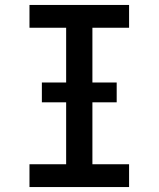

<svg xmlns="http://www.w3.org/2000/svg" viewBox="-20 -755 640 775"><path d="M99 0V-92H247V-643H99V-735H501V-643H353V-92H501V0ZM451 -342H149V-422H451Z"/></svg>

Font: Iosevka Curly SmBdEx
Style: Regular
Weight: 600
Width: 7
Monospace: yes
Designer: Belleve Invis
Foundry: Belleve Invis
Version: Version 11.1.0; ttfautohint (v1.8.3)